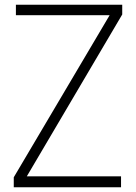

<svg xmlns="http://www.w3.org/2000/svg" viewBox="-20 -789 572 809"><path d="M490 -46V0H38V-42L442 -725H47V-769H495V-728L93 -46Z"/></svg>

Font: Yaldevi ExtraLight ExtraLight
Style: Regular
Weight: 250
Version: Version 1.100